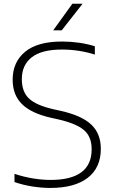

<svg xmlns="http://www.w3.org/2000/svg" viewBox="-20 -964 588 994"><path d="M240.5 9Q196.5 9 148.2 1.5Q100 -6 55 -21.5V-64Q105 -47.5 152.5 -40Q200 -32.5 242 -32.5Q454.5 -32.5 454.5 -191.5Q454.5 -257.5 413.5 -291.5Q372.5 -325.5 279 -346.5L243 -354.5Q142 -377.5 93.8 -425Q45.5 -472.5 45.5 -551.5Q45.5 -642.5 109.8 -695.8Q174 -749 301.5 -749Q345 -749 389 -742.8Q433 -736.5 471 -724.5V-681.5Q388.5 -707.5 300 -707.5Q196 -707.5 144.5 -667.5Q93 -627.5 93 -554Q93 -489 130 -454Q167 -419 256.5 -398.5L292.5 -390.5Q403 -366 452.5 -319Q502 -272 502 -193.5Q502 -95.5 434 -43.2Q366 9 240.5 9ZM255.5 -807 354.5 -944.5H407.5L299.5 -807Z"/></svg>

Font: Encode Sans SmExp XLt
Style: Regular
Weight: 200
Width: 6
Designer: Multiple Designers
Foundry: Impallari Type
Version: Version 3.002; ttfautohint (v1.8.3) -l 8 -r 50 -G 200 -x 14 